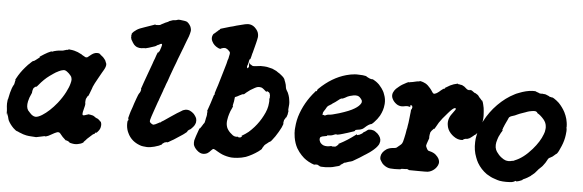

<svg xmlns="http://www.w3.org/2000/svg" viewBox="-70 -896 3402 1120"><g transform="rotate(5 1631.0 -336.0)"><path d="M-20 -105 -16 -95Q-13 -84 -14 -83Q-14 -83 -15.5 -88Q-17 -93 -18.5 -98.5Q-20 -104 -20 -105ZM311 -493Q312 -494 314 -494Q316 -494 319 -493Q333 -492 345 -489Q368 -483 383 -474Q387 -472 389.5 -471Q392 -470 393 -468Q403 -462 411 -458Q414 -456 418 -456Q422 -456 425 -457.5Q428 -459 435 -465.5Q442 -472 447 -475Q456 -482 466 -485Q471 -487 479 -487Q487 -487 491 -485.5Q495 -484 494 -484L500 -479Q501 -478 501.5 -477Q502 -476 507 -473Q516 -467 525 -455Q529 -450 529 -449Q531 -448 533 -440Q535 -434 537 -431Q538 -429 538 -424Q538 -411 527 -392Q524 -386 522 -383.5Q520 -381 517 -375Q507 -356 498 -341Q490 -328 481 -310Q477 -302 471 -289Q469 -282 467 -277Q463 -268 456 -248Q452 -238 451 -236Q450 -234 450 -233.5Q450 -233 449 -233Q448 -234 447 -232.5Q446 -231 444 -228Q443 -226 441 -222Q436 -215 436 -208Q434 -191 436 -188Q437 -185 435 -174Q428 -148 426 -137Q424 -124 426 -120Q429 -115 447 -122Q463 -127 463 -127Q464 -125 469 -125Q473 -125 473.5 -124.5Q474 -124 477.5 -123.5Q481 -123 481.5 -122.5Q482 -122 484 -122Q486 -122 487 -121.5Q488 -121 489 -120Q494 -118 498 -114.5Q502 -111 509 -108Q517 -106 523 -100Q526 -97 526.5 -97Q527 -97 528 -96Q528 -94 530 -92Q532 -90 533 -91Q536 -92 539 -77Q540 -70 538 -59Q536 -46 525 -33L516 -23Q516 -24 515 -24Q507 -24 507 -18Q506 -18 504 -16Q502 -15 498 -13Q494 -11 487 -4Q470 12 466 15Q462 18 459 23Q458 24 451 31Q444 38 445 39H446Q445 39 443 41Q431 49 413 52Q410 53 403 53.5Q396 54 391.5 53.5Q387 53 381 52Q369 50 362 47L360 46H363H366L363 45Q359 42 354.5 40Q350 38 346.5 37Q343 36 343 37Q343 39 333 29Q321 19 312 7Q304 -4 299 -6Q297 -7 293 -7Q289 -7 284 -5Q275 -2 256 9Q236 21 226 23Q224 24 221 24L219 25L220 24Q220 23 217 23Q216 23 215 23Q212 24 210 24Q208 24 201 26Q189 29 177 31L167 33L153 32Q140 32 137 31Q134 30 124 30Q111 29 91 23Q71 16 65 13Q59 9 53 8Q47 7 31 -8Q11 -28 0 -50Q-3 -56 -3 -58.5Q-3 -61 -4 -63Q-5 -70 -12 -87Q-15 -95 -16 -106Q-17 -113 -17 -118Q-19 -131 -19 -148Q-18 -168 -17 -170Q-15 -172 -13 -184Q-8 -212 1 -238Q4 -247 5.5 -249Q7 -251 9 -256Q11 -261 13 -263Q14 -266 15 -272Q15 -274 16 -277Q17 -280 16.5 -280Q16 -280 17 -282.5Q18 -285 18.5 -287Q19 -289 18 -290L17 -291L21 -298Q40 -334 68 -366Q88 -389 91 -390Q92 -391 96.5 -395.5Q101 -400 105.5 -404Q110 -408 113 -408Q117 -408 128 -417Q136 -423 141 -427Q152 -434 147 -435Q145 -435 151 -439Q173 -454 192 -464Q212 -474 214 -474V-473Q213 -471 216 -471.5Q219 -472 228 -476Q238 -479 242.5 -479.5Q247 -480 251.5 -481Q256 -482 259 -482Q282 -483 284 -485Q285 -486 287 -486Q289 -486 290 -487Q291 -488 293 -488Q298 -488 299 -490Q300 -490 303 -490Q310 -490 311 -493ZM302 -370Q292 -372 278 -367Q263 -361 255 -356Q252 -355 249.5 -353.5Q247 -352 244.5 -350Q242 -348 238 -346Q234 -344 215 -330Q183 -307 153 -270Q148 -264 146 -262Q144 -260 143 -260Q141 -262 136 -258Q135 -256 134.5 -256.5Q134 -257 130.5 -254Q127 -251 125.5 -246.5Q124 -242 123.5 -240.5Q123 -239 122 -234.5Q121 -230 121 -227Q122 -223 118 -216Q107 -194 102 -171Q95 -138 107 -119Q110 -115 120 -104.5Q130 -94 134 -92Q144 -85 154 -85Q168 -85 191 -99Q234 -126 276 -178Q302 -211 319 -244Q335 -275 340 -296Q344 -310 344 -319Q343 -330 340 -336Q337 -342 324 -355Q311 -367 302 -370Z M978 -717Q979 -716 982 -715Q985 -714 985 -714.5Q985 -715 986.5 -713.5Q988 -712 990.5 -710Q993 -708 995 -706Q1003 -697 1007 -689Q1011 -680 1012 -672Q1013 -667 1012 -661Q1010 -648 1004 -630Q1000 -621 993 -602Q987 -584 981 -570Q980 -567 978.5 -563Q977 -559 976 -556.5Q975 -554 973 -549Q968 -535 960 -515Q957 -507 951 -492Q950 -488 946.5 -479Q943 -470 941.5 -465.5Q940 -461 938 -456.5Q936 -452 932 -441Q924 -418 920 -408Q918 -403 914.5 -393Q911 -383 909 -377Q907 -371 905 -365Q903 -359 901.5 -355.5Q900 -352 896 -342Q888 -317 885 -312Q884 -307 881 -299Q875 -282 865 -255Q862 -247 860.5 -241.5Q859 -236 857 -233Q855 -228 842 -190Q840 -183 837 -175.5Q834 -168 831 -158Q828 -148 826 -143Q818 -121 821 -113Q823 -109 832 -103Q838 -99 843 -99Q851 -100 874 -113Q880 -117 881 -116Q881 -115 883 -116Q884 -116 885.5 -118Q887 -120 888 -121Q889 -122 900 -128Q919 -140 938 -154Q965 -172 974 -178Q978 -180 986 -185Q1000 -194 1007 -198Q1035 -210 1060 -192Q1068 -186 1072 -182Q1082 -170 1087 -159Q1091 -148 1089 -134Q1087 -124 1080 -113Q1078 -110 1073 -104.5Q1068 -99 1063.5 -94.5Q1059 -90 1058 -90Q1056 -90 1050.5 -86Q1045 -82 1043 -79Q1042 -78 1043.5 -77.5Q1045 -77 1040 -72.5Q1035 -68 1030.5 -65Q1026 -62 1020 -57Q989 -36 968 -23Q957 -17 952 -14Q938 -5 934 -4Q932 -4 932 -3.5Q932 -3 930 -4Q928 -5 923 -3Q915 -2 913 1Q911 2 907 5Q901 9 902 11Q903 11 902 11.5Q901 12 899 13Q897 14 895 15Q893 16 890 17.5Q887 19 885 20Q858 30 836 33Q817 36 793 32Q783 31 771 26Q750 18 733 4Q712 -14 701 -39Q692 -57 690 -80Q689 -89 690 -104L692 -111V-110Q693 -110 694 -111Q695 -113 695 -117Q695 -121 693 -122Q692 -122 692.5 -122.5Q693 -123 693 -126Q694 -130 699 -149Q701 -158 713 -191Q715 -198 720 -213Q730 -242 731 -244Q740 -269 743 -272.5Q746 -276 747 -278Q751 -284 753 -294Q755 -299 752 -300Q752 -300 752 -301Q752 -303 765 -339Q767 -346 770 -353Q779 -378 787 -400Q795 -422 806 -452Q809 -462 811.5 -468.5Q814 -475 818 -485Q821 -494 824 -503Q827 -511 829 -516Q831 -521 831 -521H832L833 -520L835 -522Q837 -524 837 -526Q838 -527 838 -527.5Q838 -528 839 -527Q840 -527 842 -532.5Q844 -538 848.5 -552Q853 -566 852 -570Q851 -573 849 -573Q842 -573 836 -568Q834 -566 829 -565Q823 -563 818 -558Q815 -556 811 -555Q800 -551 777 -544Q762 -540 759.5 -539.5Q757 -539 757 -539H756Q752 -540 747 -539Q743 -538 734 -537.5Q725 -537 721 -538Q707 -540 697 -548Q689 -554 685 -561Q679 -569 677 -574Q675 -578 674.5 -578Q674 -578 674 -578.5Q674 -579 672 -582Q670 -587 669 -593Q669 -596 668.5 -596Q668 -596 669 -598Q670 -604 668 -605Q668 -605 669 -607Q671 -614 670 -615Q669 -615 671 -618Q679 -630 696 -641Q710 -651 745 -662Q757 -666 768 -670Q779 -674 791 -678L804 -683V-681Q804 -678 811 -680Q813 -681 813 -681Q813 -680 817 -680Q819 -681 824 -681Q832 -681 834 -684Q835 -685 837.5 -686Q840 -687 841 -688Q842 -689 845 -690Q850 -692 853 -694Q855 -696 858 -697Q870 -701 875 -704Q882 -710 894 -713Q903 -717 911 -717Q919 -717 923 -718.5Q927 -720 931 -721Q935 -722 936 -722Q937 -722 945.5 -721.5Q954 -721 961 -719.5Q968 -718 969 -718.5Q970 -719 971.5 -718Q973 -717 975 -717Q977 -717 978 -717Z M1336 -731Q1344 -732 1351 -731Q1367 -729 1381 -717Q1403 -697 1405 -675Q1407 -661 1402 -643Q1401 -639 1398 -626Q1395 -613 1392 -602.5Q1389 -592 1386.5 -581.5Q1384 -571 1383.5 -569.5Q1383 -568 1381 -562Q1380 -555 1377 -545Q1375 -535 1373.5 -532.5Q1372 -530 1372 -529.5Q1372 -529 1370.5 -528.5Q1369 -528 1368 -527Q1366 -522 1364 -508Q1363 -504 1361.5 -500Q1360 -496 1360 -493Q1360 -491 1359 -491V-493L1358 -491Q1357 -489 1357 -484Q1356 -473 1361 -475Q1362 -476 1362 -478Q1361 -479 1363 -479Q1365 -479 1367 -481L1369 -482L1368 -486Q1368 -491 1368 -498Q1368 -505 1368 -508L1369 -511V-508Q1370 -504 1374 -500Q1377 -498 1381 -496Q1386 -491 1392.5 -490.5Q1399 -490 1414 -492Q1436 -496 1458 -494Q1475 -493 1484 -490Q1497 -487 1505 -485Q1518 -480 1529 -474Q1534 -471 1539 -467Q1549 -462 1565 -448Q1574 -441 1580 -431Q1581 -429 1581.5 -426.5Q1582 -424 1583.5 -420.5Q1585 -417 1585.5 -416Q1586 -415 1587 -412Q1592 -400 1594 -381Q1595 -374 1600 -366Q1608 -355 1613 -339Q1614 -335 1615 -332Q1616 -329 1617 -325Q1618 -321 1618.5 -316Q1619 -311 1620 -306Q1623 -290 1619 -260Q1618 -248 1619 -248Q1619 -248 1620 -250L1621 -251Q1621 -251 1620.5 -246.5Q1620 -242 1619 -238Q1618 -224 1614 -217Q1613 -214 1612 -210Q1611 -208 1610 -208V-210L1609 -208Q1607 -206 1607 -205.5Q1607 -205 1605 -201Q1603 -197 1603 -197Q1599 -197 1597 -179Q1596 -172 1597 -172Q1598 -172 1598 -171Q1598 -170 1596 -165Q1591 -149 1579 -129Q1577 -127 1574 -120Q1558 -92 1539 -69Q1533 -61 1528 -59Q1524 -58 1521 -55Q1518 -52 1515 -50Q1512 -48 1510.5 -46.5Q1509 -45 1504.5 -42Q1500 -39 1498 -36Q1492 -27 1491 -25Q1491 -24 1489 -22Q1486 -18 1486 -15Q1486 -12 1466 3Q1432 27 1396 41Q1371 49 1347 51Q1327 53 1311 52Q1283 49 1258 39Q1246 34 1229 24Q1210 12 1205 11.5Q1200 11 1192 20Q1180 34 1169 40Q1160 44 1150 45Q1128 47 1107 26Q1092 11 1088 -4Q1086 -15 1088 -29Q1092 -46 1111 -98Q1112 -101 1113 -101Q1117 -101 1119 -107Q1120 -110 1121 -110Q1123 -111 1125 -116Q1125 -117 1125 -117.5Q1125 -118 1125.5 -117.5Q1126 -117 1126.5 -117.5Q1127 -118 1127 -119Q1128 -121 1129 -122Q1130 -123 1130.5 -124.5Q1131 -126 1131.5 -126.5Q1132 -127 1132 -127.5Q1132 -128 1133 -129Q1134 -130 1135 -131Q1139 -135 1140 -141Q1141 -145 1142 -150Q1143 -154 1143.5 -157.5Q1144 -161 1144.5 -164Q1145 -167 1146.5 -171.5Q1148 -176 1148 -179Q1148 -183 1149 -188Q1149 -192 1148.5 -192.5Q1148 -193 1149 -195Q1151 -202 1149 -205L1148 -207L1153 -221Q1158 -236 1164 -253Q1180 -302 1180 -304Q1180 -304 1181 -304Q1184 -305 1184 -308Q1184 -311 1183 -311Q1182 -311 1182 -311Q1182 -311 1185.5 -322Q1189 -333 1190.5 -338.5Q1192 -344 1198 -361Q1208 -395 1217 -425Q1229 -468 1232 -476Q1233 -479 1236.5 -491.5Q1240 -504 1241 -511Q1244 -519 1245 -522Q1246 -527 1247 -533Q1252 -551 1250 -558Q1250 -560 1246 -564Q1242 -568 1239 -571Q1233 -577 1229 -577Q1228 -577 1228 -578Q1228 -579 1227 -580Q1224 -581 1215 -581Q1211 -581 1202 -578Q1196 -576 1196 -575Q1196 -574 1192 -574Q1186 -574 1179 -578Q1154 -590 1143 -613Q1138 -622 1138 -630Q1137 -643 1145 -656Q1146 -659 1146.5 -658Q1147 -657 1148.5 -658Q1150 -659 1151.5 -661.5Q1153 -664 1154 -664Q1155 -664 1157.5 -666Q1160 -668 1160 -668L1161 -670Q1163 -671 1166.5 -674Q1170 -677 1171.5 -679Q1173 -681 1175 -682Q1181 -685 1181 -687Q1181 -689 1185 -691Q1193 -694 1239 -707Q1245 -708 1255.5 -711Q1266 -714 1275 -717Q1293 -721 1311 -726Q1325 -730 1336 -731ZM1451 -370Q1441 -373 1430 -371Q1421 -369 1411 -363Q1387 -351 1366 -333Q1360 -327 1357 -325Q1354 -323 1352.5 -321.5Q1351 -320 1351 -321Q1350 -324 1345 -321Q1342 -320 1342 -320Q1339 -319 1336 -317L1335 -316Q1335 -317 1326 -312Q1316 -306 1308 -303Q1303 -302 1302 -300Q1301 -299 1301 -292Q1300 -276 1296 -261Q1295 -258 1295 -256.5Q1295 -255 1294.5 -253Q1294 -251 1294 -249Q1294 -247 1295 -247Q1296 -247 1296 -246.5Q1296 -246 1294.5 -242.5Q1293 -239 1290 -232Q1283 -219 1277 -199Q1272 -184 1269 -163Q1266 -143 1271 -126Q1273 -117 1280 -107Q1291 -91 1309 -78Q1315 -74 1322 -72Q1325 -71 1331 -71Q1337 -71 1339 -72Q1341 -72 1341 -71Q1341 -70 1343 -69Q1346 -68 1349 -69Q1351 -69 1351 -69Q1351 -67 1355 -69L1356 -71Q1355 -71 1358 -72Q1367 -76 1361 -78L1360 -79L1365 -82Q1381 -91 1400 -106Q1416 -120 1432 -138Q1460 -170 1479 -207Q1501 -248 1503 -283Q1504 -287 1504 -295.5Q1504 -304 1503 -307Q1503 -309 1504 -311Q1506 -315 1505 -322Q1504 -325 1505 -325Q1506 -327 1504 -332Q1503 -335 1503 -336Q1503 -340 1499 -344Q1494 -349 1493 -348L1492 -349Q1487 -353 1483 -349L1482 -347L1475 -353Q1463 -364 1456 -368Q1454 -369 1451 -370Z M1987 -494Q1997 -495 2012 -494Q2035 -494 2052 -490L2058 -487Q2058 -487 2059.5 -485.5Q2061 -484 2068 -481L2074 -479V-478Q2077 -476 2081 -476Q2082 -476 2085 -475Q2091 -473 2092 -475Q2093 -475 2097 -473Q2101 -471 2103.5 -469.5Q2106 -468 2107 -467Q2112 -465 2123 -456Q2134 -447 2138 -441Q2150 -428 2159 -412Q2163 -406 2168 -391Q2178 -366 2176 -337Q2174 -315 2169 -300Q2164 -284 2155 -267Q2148 -255 2141 -246Q2121 -221 2110 -214Q2108 -213 2107 -213Q2103 -213 2093 -207Q2086 -202 2083 -200Q2080 -198 2075 -193Q2067 -185 2058 -180Q2048 -175 2028 -173Q2019 -172 2017 -168Q2016 -166 2017 -166Q2018 -164 1995 -157Q1980 -152 1974 -150Q1968 -148 1962 -146.5Q1956 -145 1951 -143Q1928 -136 1919 -135Q1915 -135 1914 -134.5Q1913 -134 1913 -135Q1913 -136 1911 -136Q1908 -137 1898 -133Q1884 -126 1867 -126Q1860 -126 1858 -125Q1856 -124 1857 -123Q1858 -122 1856.5 -122Q1855 -122 1852.5 -121Q1850 -120 1842 -119Q1827 -117 1822 -113Q1817 -111 1816 -103Q1815 -92 1821 -82Q1828 -71 1842 -65Q1851 -62 1862 -62Q1873 -62 1884 -65H1891Q1890 -61 1897 -64Q1899 -64 1899.5 -63.5Q1900 -63 1903 -63.5Q1906 -64 1909 -64Q1915 -65 1917 -68Q1917 -69 1918 -69L1923 -73Q1923 -74 1925 -75Q1927 -76 1928 -78Q1929 -80 1928 -80.5Q1927 -81 1927.5 -81.5Q1928 -82 1934 -85Q1979 -108 2023 -142Q2029 -147 2029.5 -147Q2030 -147 2030 -145Q2032 -140 2038 -144Q2040 -145 2040 -144Q2041 -143 2053 -150Q2063 -155 2064 -158Q2064 -160 2072.5 -164.5Q2081 -169 2085 -173Q2092 -179 2097 -180Q2111 -182 2123 -178Q2129 -177 2138 -170Q2151 -162 2159 -150Q2175 -128 2166 -105Q2164 -98 2160 -93Q2154 -84 2147 -77Q2135 -65 2127 -59Q2118 -51 2093 -35Q2091 -34 2085.5 -30.5Q2080 -27 2072.5 -22Q2065 -17 2057 -12Q2033 3 2018 11Q2012 14 2008 14.5Q2004 15 1999.5 16.5Q1995 18 1991.5 19Q1988 20 1984.5 21.5Q1981 23 1977 24Q1973 25 1971 25Q1968 27 1959 34Q1956 36 1953 37Q1949 40 1949 42Q1949 43 1948.5 43Q1948 43 1946 44Q1943 47 1924 51Q1915 54 1913 54Q1908 56 1893 58Q1865 62 1840 60Q1829 59 1828.5 57Q1828 55 1821 53Q1818 52 1818 51Q1815 49 1808 50Q1800 50 1800 51Q1800 52 1799 51.5Q1798 51 1795 51Q1784 48 1763 37Q1747 28 1735 18Q1719 4 1705 -14Q1699 -22 1691 -35Q1676 -62 1670 -97Q1668 -111 1667 -123Q1667 -133 1667 -134Q1666 -134 1667.5 -151Q1669 -168 1670 -176Q1673 -198 1679 -219Q1705 -304 1766 -373Q1770 -379 1770.5 -377.5Q1771 -376 1772 -376Q1775 -377 1776 -379Q1778 -382 1776 -383Q1775 -383 1783 -392Q1855 -462 1938 -485Q1963 -492 1987 -494ZM2013 -371Q2010 -372 2002.5 -372Q1995 -372 1991 -371Q1983 -370 1970 -366Q1958 -363 1942 -353Q1932 -348 1930 -347.5Q1928 -347 1924.5 -347Q1921 -347 1918 -345Q1912 -342 1905 -336Q1892 -327 1888 -323Q1884 -320 1879.5 -317.5Q1875 -315 1872.5 -313Q1870 -311 1868 -309Q1852 -300 1847 -296Q1841 -290 1834 -276Q1832 -273 1828 -267Q1822 -258 1821 -253V-248V-247Q1820 -246 1820 -243.5Q1820 -241 1822 -241Q1824 -241 1825 -242L1826 -243L1827 -242Q1828 -241 1831 -240Q1836 -239 1840 -242Q1849 -246 1853 -246Q1871 -246 1916 -260Q1977 -279 2004 -296Q2031 -312 2040 -330Q2042 -334 2042 -338.5Q2042 -343 2041 -346Q2037 -354 2028 -363Q2022 -369 2013 -371Z M2690 -182Q2694 -184 2694 -184L2686 -179Q2687 -180 2690 -182ZM2589 -492Q2592 -492 2592 -492Q2591 -491 2593 -490Q2594 -489 2597 -489Q2600 -489 2600 -490L2601 -489Q2600 -488 2603.5 -488Q2607 -488 2610.5 -487Q2614 -486 2615.5 -486Q2617 -486 2617 -485.5Q2617 -485 2622.5 -482.5Q2628 -480 2629 -479Q2630 -478 2630.5 -478Q2631 -478 2637.5 -472Q2644 -466 2646.5 -464.5Q2649 -463 2651.5 -462Q2654 -461 2655.5 -461Q2657 -461 2659 -460H2660L2659 -461L2658 -463L2661 -461Q2663 -460 2665 -460H2666L2665 -461L2664 -463L2666 -462Q2668 -461 2668.5 -461Q2669 -461 2669 -461H2670Q2672 -460 2674 -460L2675 -459L2674 -460H2675Q2682 -455 2686 -452Q2691 -448 2693 -447Q2694 -447 2694 -447H2695L2697 -446Q2699 -445 2699 -445H2700Q2700 -445 2702.5 -443Q2705 -441 2706.5 -440.5Q2708 -440 2710.5 -438Q2713 -436 2713 -436Q2715 -435 2721 -426Q2723 -423 2726 -420Q2733 -414 2735 -410Q2736 -408 2737.5 -407Q2739 -406 2739.5 -407Q2740 -408 2741 -406Q2741 -406 2742 -404Q2746 -397 2749 -383Q2754 -364 2755 -347Q2756 -339 2756 -332Q2759 -304 2751 -267Q2746 -245 2736 -227Q2731 -217 2724 -210Q2720 -205 2716.5 -203.5Q2713 -202 2708 -197Q2695 -186 2686 -181Q2675 -176 2672 -176Q2671 -176 2669 -176H2668H2665Q2656 -174 2650 -170Q2649 -169 2649 -168.5Q2649 -168 2645 -167Q2618 -165 2594 -183Q2584 -190 2575 -200Q2556 -221 2553 -248Q2550 -267 2557 -287Q2563 -304 2580 -325Q2592 -340 2592 -345Q2592 -346 2590.5 -347.5Q2589 -349 2587 -349Q2575 -348 2548 -316Q2514 -278 2500 -256Q2491 -240 2484 -228Q2481 -223 2479.5 -221Q2478 -219 2477.5 -217.5Q2477 -216 2476.5 -217Q2476 -218 2475 -218Q2472 -218 2470 -213Q2469 -212 2468.5 -212Q2468 -212 2466.5 -210Q2465 -208 2462 -205Q2457 -199 2456 -196Q2455 -193 2453 -182Q2453 -178 2452 -173Q2451 -165 2452 -164Q2453 -163 2452.5 -162.5Q2452 -162 2451.5 -158.5Q2451 -155 2446 -143Q2439 -124 2438 -117Q2438 -111 2442 -104Q2444 -101 2446 -96Q2449 -91 2451.5 -89Q2454 -87 2463 -85Q2484 -80 2497 -69Q2499 -66 2502 -64Q2509 -58 2515 -48Q2523 -33 2521 -20Q2519 -8 2511 3Q2499 20 2480 29Q2472 33 2460 35Q2454 36 2404.5 35.5Q2355 35 2351 35L2348 34Q2349 33 2346 32Q2345 31 2342 30.5Q2339 30 2337 30Q2335 30 2334 30Q2334 31 2316 31Q2304 31 2302 33Q2302 33 2303 34L2295 35Q2287 36 2267 36Q2247 36 2241 35Q2221 33 2202 18Q2193 11 2188 2Q2183 -5 2180 -11Q2177 -19 2178 -28Q2180 -54 2209 -74Q2224 -83 2243 -85Q2248 -86 2254 -86Q2264 -87 2268 -90Q2270 -91 2275 -96Q2280 -101 2286 -105Q2295 -112 2298 -118Q2303 -128 2305 -140Q2306 -143 2307 -148Q2313 -173 2317 -201Q2318 -203 2319 -208Q2320 -213 2321 -222.5Q2322 -232 2324 -240Q2326 -255 2328 -275Q2329 -281 2329 -285Q2332 -307 2332 -318Q2332 -318 2333 -318Q2336 -318 2337 -326V-330H2339Q2339 -336 2337 -336Q2337 -336 2337 -337Q2337 -341 2334 -342Q2333 -343 2330 -343Q2327 -343 2326 -342Q2324 -340 2326 -335Q2327 -333 2327 -333Q2326 -332 2315 -335Q2308 -337 2298 -335Q2273 -329 2259 -335Q2252 -337 2245 -342Q2228 -354 2220 -371Q2208 -395 2225 -420Q2231 -430 2248 -443Q2265 -458 2292 -471Q2304 -477 2305 -476Q2308 -474 2314 -477Q2317 -478 2318.5 -477.5Q2320 -477 2328 -479Q2336 -481 2341 -482Q2352 -484 2352.5 -484.5Q2353 -485 2357 -485Q2365 -485 2367 -487Q2369 -488 2373 -488Q2388 -485 2403 -477Q2417 -469 2431 -452Q2438 -444 2445 -433Q2450 -425 2453 -423Q2456 -421 2462 -422Q2473 -425 2486 -436Q2490 -440 2495 -444Q2500 -448 2505.5 -452Q2511 -456 2513 -456Q2517 -455 2519 -459Q2520 -460 2518 -461L2547 -478Q2567 -488 2589 -492Z M3027 -488Q3030 -488 3040 -488L3049 -487Q3049 -486 3049 -486Q3052 -484 3056 -484Q3058 -484 3057.5 -483Q3057 -482 3059.5 -481.5Q3062 -481 3063 -481L3065 -480L3068 -479Q3069 -479 3069 -478Q3069 -477 3077 -476.5Q3085 -476 3086 -477Q3086 -477 3092.5 -476Q3099 -475 3100 -475Q3101 -475 3100 -476H3101Q3102 -476 3110 -473L3127 -466L3129 -464Q3134 -461 3135 -462Q3135 -463 3140 -461Q3146 -459 3147 -460Q3148 -461 3159 -454Q3173 -445 3187 -432Q3209 -409 3224 -381Q3234 -361 3239 -342Q3242 -329 3243 -322Q3244 -317 3244.5 -310Q3245 -303 3245 -299Q3245 -295 3245 -294Q3244 -294 3244 -292.5Q3244 -291 3244.5 -290.5Q3245 -290 3246 -284Q3247 -272 3245 -259Q3244 -256 3244 -249Q3240 -216 3226 -183Q3211 -147 3204 -139Q3202 -136 3201 -135L3200 -134Q3200 -135 3198.5 -134.5Q3197 -134 3195 -131.5Q3193 -129 3192.5 -129Q3192 -129 3190 -127Q3178 -115 3166 -110Q3159 -107 3156 -104Q3153 -101 3148 -91Q3142 -82 3140 -77Q3128 -61 3126 -58Q3124 -56 3121.5 -53Q3119 -50 3110 -42Q3101 -34 3097 -28Q3083 -10 3069 0Q3064 3 3061 7Q3056 11 3042 19Q3032 24 3031.5 24.5Q3031 25 3026 27Q3016 31 3015 32L3014 33H3016L3017 34Q2999 42 2991 44Q2985 45 2981 46L2978 47L2979 45L2980 44Q2976 42 2969 47Q2965 50 2955 52Q2938 54 2921 54Q2901 54 2883 51Q2872 49 2853 42Q2840 38 2830 33Q2816 26 2805 19Q2770 -6 2749 -42Q2741 -56 2735 -73Q2719 -113 2721 -162Q2722 -183 2724 -192Q2730 -228 2735 -235Q2735 -235 2736 -235Q2739 -235 2741 -241Q2742 -243 2742 -246.5Q2742 -250 2741 -251Q2740 -252 2746 -264Q2768 -316 2808 -364Q2851 -414 2901 -445Q2916 -454 2928 -460Q2932 -462 2935 -463.5Q2938 -465 2949 -469Q2991 -486 3027 -488ZM3058 -371Q3056 -372 3050 -372Q3044 -372 3042 -371.5Q3040 -371 3032 -370Q3019 -368 3008 -364Q3005 -363 2997.5 -360Q2990 -357 2984.5 -355.5Q2979 -354 2974.5 -352Q2970 -350 2966 -349Q2960 -346 2952 -343Q2939 -336 2924 -332Q2917 -330 2915 -329Q2909 -326 2906 -323Q2904 -321 2898 -306Q2896 -302 2891 -291.5Q2886 -281 2885 -278.5Q2884 -276 2883 -274Q2882 -272 2880.5 -267.5Q2879 -263 2878 -261.5Q2877 -260 2876 -258V-256V-255Q2873 -251 2873 -246Q2873 -244 2875 -245V-244Q2874 -241 2872 -237.5Q2870 -234 2866 -228Q2862 -221 2854 -204Q2849 -191 2844 -171Q2841 -156 2843 -141Q2846 -126 2853 -116Q2866 -97 2882 -85Q2896 -74 2909 -70Q2914 -69 2923 -68Q2935 -68 2944 -71Q2949 -72 2951 -72Q2953 -72 2954 -72.5Q2955 -73 2961 -76Q3010 -95 3059 -151Q3100 -198 3116 -242Q3122 -256 3123 -270Q3124 -273 3124 -280.5Q3124 -288 3123 -292Q3121 -311 3106 -329Q3087 -351 3069 -361Q3067 -362 3066.5 -362Q3066 -362 3067 -363Q3068 -366 3063 -368L3060 -370Z"/></g></svg>

Font: TT2020 Style B
Style: Italic
Weight: 400
Italic angle: -15°
Version: Version 0.2.000